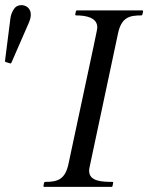

<svg xmlns="http://www.w3.org/2000/svg" viewBox="-44 -729 579 749"><path d="M416.5 -599.1C429.7 -661.1 460.9 -668.9 506.8 -668.9C510.3 -668.9 511.2 -670.9 511.7 -672.9L514.2 -684.6C514.2 -688 513.2 -688.5 511.2 -688.5H256.8C253.4 -688.5 252.4 -687 252 -684.6L249.5 -672.9C249.5 -669.4 250.5 -668.9 252.4 -668.9C289.1 -668.9 335.4 -661.6 335.4 -622.6C335.4 -611.3 335 -614.7 223.1 -89.4C210 -27.3 178.7 -19.5 132.8 -19.5C129.4 -19.5 128.4 -17.1 127.9 -15.6L125.5 -3.9C125.5 -2.4 125.5 0 128.9 0H390.6C394.5 0 394.5 -2 395 -3.9L397.5 -15.6C397.5 -19 396.5 -19.5 394.5 -19.5C356.9 -19.5 303.7 -20.5 303.7 -62.5C303.7 -67.4 304.2 -72.3 305.7 -78.1ZM-3.4 -481.4C-1.5 -481.4 0 -483.4 1 -485.4L67.4 -637.7C71.8 -647.9 76.2 -659.7 76.2 -671.4C76.2 -677.7 75.2 -684.1 71.8 -690.4C65.9 -702.1 52.7 -709 39.1 -709C33.2 -709 26.9 -707.5 21.5 -704.6C11.2 -699.2 -1 -677.7 -3.4 -657.2L-24.4 -492.2C-24.4 -488.8 -24.4 -487.8 -21 -486.8Z"/></svg>

Font: Cardo
Style: Italic
Weight: 400
Designer: David J. Perry
Foundry: David J. Perry
Version: Version 0.99